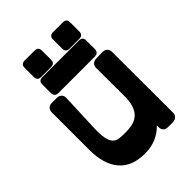

<svg xmlns="http://www.w3.org/2000/svg" viewBox="-240 -948 1077 1077"><g transform="rotate(-45 298.0 -409.5)"><path d="M382 -702Q352 -702 352 -731V-804Q352 -833 382 -833H458Q488 -833 488 -804V-731Q488 -702 458 -702ZM157 -702Q127 -702 127 -731V-804Q127 -833 157 -833H234Q264 -833 264 -804V-731Q264 -702 234 -702ZM161 -570Q147 -570 139 -578Q131 -586 131 -599V-668Q131 -697 161 -697H450Q480 -697 480 -668V-599Q480 -586 472 -578Q464 -570 450 -570ZM461 0Q441 0 432 -11Q423 -22 423 -38V-51Q360 14 265 14Q162 14 110 -47Q58 -108 58 -223V-518Q58 -536 68 -546.5Q78 -557 97 -557H134Q152 -557 163 -547Q174 -537 173 -518L164 -292Q162 -239 168 -209.5Q174 -180 187.5 -166Q201 -152 221.5 -149.5Q242 -147 269 -147Q302 -147 328.5 -153.5Q355 -160 373.5 -177.5Q392 -195 401.5 -224.5Q411 -254 411 -300L410 -519Q410 -538 421.5 -547.5Q433 -557 450 -557L498 -558Q515 -558 526 -548Q537 -538 537 -520L538 -39Q538 -21 527 -10.5Q516 0 498 0Z"/></g></svg>

Font: OpenDyslexic3
Style: Bold
Weight: 700
Designer: Abelardo Gonzalez
Version: Version 1.000;PS 001.001;hotconv 1.0.56